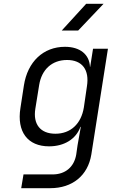

<svg xmlns="http://www.w3.org/2000/svg" viewBox="-20 -805 640 1005"><path d="M303 -645H389L522 -785H431ZM91 180H243C359 180 440 114 458 4L545 -550H467L452 -455H451C448 -520 399 -560 320 -560C207 -560 124 -482 105 -357L87 -240C67 -115 125 -39 237 -39C316 -39 378 -77 401 -141H403L386 -45L379 4C368 69 322 108 255 108H103ZM270 -105C191 -105 152 -155 165 -236L185 -360C198 -441 252 -491 331 -491C410 -491 449 -440 435 -353L419 -243C405 -156 349 -105 270 -105Z"/></svg>

Font: JetBrains Mono Light
Style: Italic
Weight: 336
Italic angle: -9°
Monospace: yes
Designer: Philipp Nurullin, Konstantin Bulenkov
Foundry: JetBrains
Version: Version 2.305